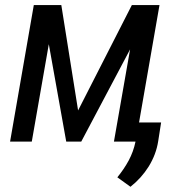

<svg xmlns="http://www.w3.org/2000/svg" viewBox="-20 -548 671 743"><path d="M518.1 -74.2 597.2 -528.3H490.2L282.2 -120.6L217.3 -528.3H110.8L19 0H103L168.9 -377L236.3 0H294.4L483.4 -356.9L420.9 0H504.4C499 26.4 490.2 50.3 478 73.2C465.8 95.7 451.2 117.2 434.1 138.2L484.9 174.8C512.7 152.8 536.1 127 555.2 96.7C574.2 65.9 586.9 33.2 592.3 -2.4L603.5 -74.2Z"/></svg>

Font: Roboto Condensed
Style: Italic
Weight: 400
Designer: Google
Version: Version 1.000;PS 001.000;hotconv 1.0.88;makeotf.lib2.5.64775